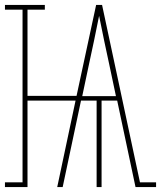

<svg xmlns="http://www.w3.org/2000/svg" viewBox="-25 -755 650 775"><path d="M-5 0V-19H66V-716H-5V-735H156V-716H86V-368H284L363 -735H387L540 -19H605V0H522L448 -349H385V0H365V-349H302L228 0H206L280 -349H86V0ZM307 -367H443L417 -490Q406 -540 395.5 -590.5Q385 -641 375 -691Q365 -641 354.5 -590.5Q344 -540 333 -490Z"/></svg>

Font: Iosevka Slab Thin Extended
Style: Regular
Weight: 100
Width: 7
Monospace: yes
Designer: Belleve Invis
Foundry: Belleve Invis
Version: Version 11.1.1; ttfautohint (v1.8.3)